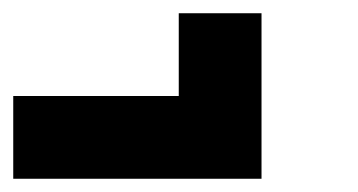

<svg xmlns="http://www.w3.org/2000/svg" viewBox="-20 -145 540 290"><path d="M250 0V-125H375V125H0V0Z"/></svg>

Font: Bytesized
Style: Regular
Weight: 400
Monospace: yes
Designer: baltdev
Version: Version 1.000